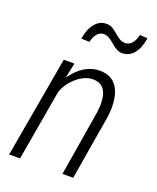

<svg xmlns="http://www.w3.org/2000/svg" viewBox="-137 -814 731 895"><g transform="rotate(20 228.5 -366.0)"><path d="M187.5 -429.7Q147.5 -395.5 132.8 -350.1L72.3 0H18.1L106.4 -502H159.2L143.6 -427.2Q204.1 -511.7 282.7 -511.7Q284.2 -511.7 285.2 -511.7Q380.9 -509.8 392.1 -395L393.6 -368.2L390.6 -326.2L335.9 0H282.7L336.9 -329.1L339.4 -358.9Q339.4 -363.3 339.4 -367.2Q339.4 -460.9 268.6 -462.9Q267.6 -462.9 266.6 -462.9Q226.6 -462.9 187.5 -429.7ZM438.5 -729.5Q432.1 -680.7 408.9 -652.1Q385.7 -623.5 349.6 -623.5Q325.7 -623.5 295.2 -651.1Q264.6 -678.7 241.7 -678.7Q209.5 -677.2 194.8 -637.2L189.5 -621.1L149.9 -622.6Q156.7 -669.9 180.2 -699.2Q203.1 -727.5 236.8 -727.5Q237.8 -727.5 239.3 -727.5Q256.3 -727.5 269.3 -718.8Q282.2 -710 294.2 -699.7Q306.2 -689.5 318.8 -681.2Q331.5 -672.9 347.7 -672.9Q386.2 -672.9 400.9 -731.9Z"/></g></svg>

Font: MAUL Condensed Light Italic
Style: Light Italic
Weight: 300
Italic angle: -12°
Designer: MAUL
Version: Version 1.0; 2020; ttfautohint (v1.8.3)